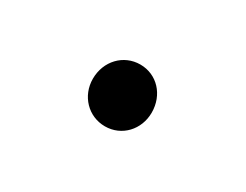

<svg xmlns="http://www.w3.org/2000/svg" viewBox="-36 -630 663 517"><g transform="rotate(30 296.0 -372.0)"><path d="M294 -276C346 -276 385 -318 385 -371C385 -426 346 -468 294 -468C242 -468 202 -426 202 -371C202 -318 242 -276 294 -276Z"/></g></svg>

Font: Source Han Sans SC Bold
Style: Regular
Weight: 700
Designer: Ryoko NISHIZUKA (kana & ideographs); Paul D. Hunt (Latin, Greek & Cyrillic); Wenlong ZHANG (bopomofo); Sandoll Communica
Foundry: Adobe Systems Incorporated
Version: Version 1.001;PS 1.001;hotconv 1.0.78;makeotf.lib2.5.61930